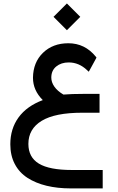

<svg xmlns="http://www.w3.org/2000/svg" viewBox="-20 -740 678 1100"><path d="M286.6 -643.6 363.3 -720.2 439.9 -643.6 363.3 -566.9ZM39.1 86.4Q39.1 -2.4 86.4 -67.4Q133.8 -132.3 225.1 -166.5Q168.9 -222.7 168.9 -294.4Q169.9 -382.8 226.3 -437.5Q282.7 -492.2 371.6 -492.2Q466.3 -492.2 528.8 -415.5L532.7 -410.2L529.8 -404.3L494.6 -339.8L488.3 -329.1L479 -337.9Q432.6 -382.3 373.5 -382.3Q330.6 -382.3 302.2 -359.1Q273.9 -335.9 273.9 -295.4Q273.9 -269 291.3 -243.9Q308.6 -218.8 343.3 -198.2Q390.1 -202.1 458.5 -202.1H540.5H550.3V-192.4V-104V-94.2H540.5H450.7Q295.4 -94.2 219 -47.9Q142.6 -1.5 142.6 84.5Q142.6 161.1 202.9 197.5Q263.2 233.9 391.6 233.9H558.6H568.4V243.7V329.6V339.4H558.6H385.7Q309.1 339.4 246.6 324.2Q184.1 309.1 137.2 278.8Q90.3 248.5 64.7 199.7Q39.1 150.9 39.1 86.4Z"/></svg>

Font: Shabnam Medium FD
Style: Medium-FD
Weight: 500
Foundry: DejaVu fonts team - Redesigned by Saber Rastikerdar - Based on Vazir font
Version: Version 5.0.0